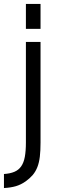

<svg xmlns="http://www.w3.org/2000/svg" viewBox="-65 -759 288 971"><path d="M-45 192Q-10 190 15.5 182.5Q41 175 65 158Q86 143 100.5 126Q115 109 124 86Q133 63 136.5 33Q140 3 140 -38V-547H66V-38Q66 5 60.5 34.5Q55 64 42 82.5Q29 101 7.5 110Q-14 119 -45 121ZM66 -613H140V-739H66Z"/></svg>

Font: Involve
Style: Regular
Weight: 400
Designer: Stefan Peev
Foundry: Context Ltd.
Version: Version 1.001